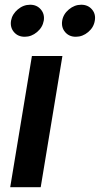

<svg xmlns="http://www.w3.org/2000/svg" viewBox="-20 -779 416 799"><path d="M22.5 0 112.8 -545.9H239.7L149.4 0ZM295.4 -626Q267.6 -626 251 -645.5Q234.4 -665 238.8 -692.9Q243.2 -720.2 266.6 -739.7Q290 -759.3 317.9 -759.3Q346.2 -759.3 362.8 -739.7Q379.4 -720.2 374.5 -692.9Q370.1 -665 346.9 -645.5Q323.7 -626 295.4 -626ZM83 -626Q54.7 -626 38.1 -645.5Q21.5 -665 25.9 -692.9Q30.8 -720.2 54 -739.7Q77.1 -759.3 105.5 -759.3Q133.3 -759.3 149.9 -739.7Q166.5 -720.2 162.1 -692.9Q157.2 -665 134 -645.5Q110.8 -626 83 -626Z"/></svg>

Font: Inter SemiBold
Style: Italic
Weight: 600
Italic angle: -9.3988°
Designer: Rasmus Andersson
Foundry: rsms
Version: Version 4.001;git-66647c0bb